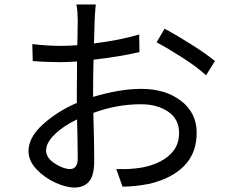

<svg xmlns="http://www.w3.org/2000/svg" viewBox="-20 -816 1040 862"><path d="M294 -57Q329 -57 329 -105Q329 -135 328 -188Q327 -231 326 -280Q265 -251 226 -213Q187 -175 187 -141Q187 -107 226 -82Q265 -57 294 -57ZM398 -414V-381Q518 -417 615 -417Q723 -417 793 -363Q863 -309 863 -220Q863 -130 808.5 -73Q754 -16 652 9Q584 22 530 22L502 -57Q508 -57 513 -57Q565 -55 618 -64Q662 -72 699.5 -91Q737 -110 760.5 -141.5Q784 -173 784 -219Q784 -282 734.5 -315Q685 -348 614 -348Q503 -348 399 -309Q401 -245 402 -186Q403 -127 403 -95Q403 -26 379 0Q355 26 315 26Q276 26 227.5 3.5Q179 -19 143.5 -56.5Q108 -94 108 -138Q108 -199 172.5 -257.5Q237 -316 325 -354V-410Q325 -470 326 -540Q285 -537 253 -537Q186 -537 127 -542L125 -618Q197 -610 251 -610Q286 -610 327 -613Q327 -634 328 -653Q329 -706 329 -726Q329 -741 327.5 -761.5Q326 -782 323 -796H410Q407 -766 405 -728Q404 -690 402 -621Q516 -635 605 -661L606 -582Q514 -561 400 -548Q398 -474 398 -414ZM683 -626 719 -687Q775 -657 840.5 -615.5Q906 -574 945 -542L905 -478Q865 -515 799.5 -557Q734 -599 683 -626Z"/></svg>

Font: Noto Sans CJK KR Regular (TTF)
Style: Regular
Weight: 400
Designer: Ryoko NISHIZUKA 西塚涼子 (kana & ideographs); Paul D. Hunt (Latin, Greek & Cyrillic); Wenlong ZHANG 张文龙 (bopomofo); Sandoll 
Foundry: Adobe Systems Incorporated
Version: Version 1.004;PS 1.004;hotconv 1.0.82;makeotf.lib2.5.63406